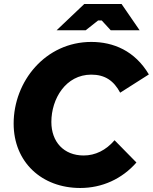

<svg xmlns="http://www.w3.org/2000/svg" viewBox="-20 -920 762 957"><path d="M380 17C489 17 588 -28 660 -110L551 -221C508 -171 455 -145 397 -145C298 -145 236 -213 236 -312C236 -428 308 -548 435 -548C503 -548 547 -518 579 -458L722 -549C652 -667 545 -711 435 -711C207 -711 48 -515 48 -304C48 -112 188 17 380 17ZM262 -769H407L469 -818H487L532 -769H676L586 -900H400Z"/></svg>

Font: Fixel Display ExtraBold
Style: Italic
Weight: 800
Italic angle: -10°
Designer: AlfaBravo + MacPaw
Foundry: Kyrylo Tkachov, Marchela Mozhyna, Serhii Makarenko, Maria Weinstein, Zakhar Kryvoshyya
Version: Version 1.210;Glyphs 3.2 (3217)